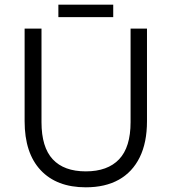

<svg xmlns="http://www.w3.org/2000/svg" viewBox="-20 -789 732 819"><path d="M346 10Q222 10 153.5 -63Q85 -136 85 -272V-667H157V-268Q157 -161 205 -109.5Q253 -58 346 -58Q439 -58 488 -109.5Q537 -161 537 -268V-667H607V-272Q607 -181 576 -118Q545 -55 487 -22.5Q429 10 346 10ZM229 -716V-769H463V-716Z"/></svg>

Font: Maven Pro
Style: Regular
Weight: 400
Designer: Joe Prince
Foundry: Joe Prince
Version: Version 2.103